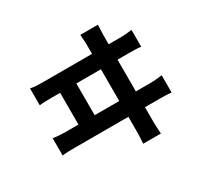

<svg xmlns="http://www.w3.org/2000/svg" viewBox="-165 -967 1286 1231"><g transform="rotate(-30 478.0 -352.0)"><path d="M78 -270Q101 -266 125.5 -264.5Q150 -263 172 -263H265V-498H206Q185 -498 160.5 -497.5Q136 -497 112 -494V-619Q135 -614 159.5 -613Q184 -612 206 -612H567V-681Q567 -691 566 -706.5Q565 -722 563 -755H693Q690 -697 690 -681V-612H774Q800 -612 822 -614Q844 -616 863 -619V-494Q843 -497 816.5 -497.5Q790 -498 774 -498H690V-263H796Q822 -263 844 -265.5Q866 -268 885 -270V-142Q865 -145 839 -145.5Q813 -146 796 -146H690V-40Q690 -35 690.5 -13Q691 9 694 51H563Q566 11 566.5 -10Q567 -31 567 -38V-146H172Q150 -146 126 -145.5Q102 -145 78 -142ZM567 -263V-498H385V-263Z"/></g></svg>

Font: Kinto Sans
Style: Bold
Weight: 700
Designer: Authors: Ryoko NISHIZUKA  (kana & ideographs); Paul D. Hunt (Latin, Greek & Cyrillic); Wenlong ZHANG  (bopomofo); Sandol
Foundry: Adobe Systems Incorporated, ookami Inc.
Version: Version 0.001